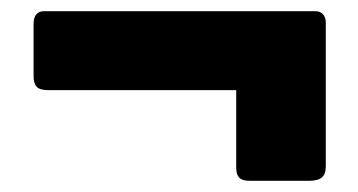

<svg xmlns="http://www.w3.org/2000/svg" viewBox="-20 -464 640 343"><path d="M562 -424V-167Q562 -153 555 -147Q548 -141 532 -141H426Q413 -141 407.5 -146.5Q402 -152 402 -164V-303H66Q51 -303 45.5 -309Q40 -315 40 -328V-421Q40 -444 59 -444H544Q552 -444 557 -438.5Q562 -433 562 -424Z"/></svg>

Font: Libre Franklin Black
Style: Regular
Weight: 900
Designer: Pablo Impallari, Rodrigo Fuenzalida
Foundry: Impallari Type
Version: Version 1.002; ttfautohint (v1.5)